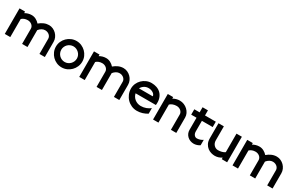

<svg xmlns="http://www.w3.org/2000/svg" viewBox="167 -1826 4737 3093"><g transform="rotate(30 2535.5 -279.5)"><path d="M796 0H696V-282Q696 -301 687.5 -318.5Q679 -336 664 -349Q649 -362 629 -369.5Q609 -377 586 -377Q554 -377 525 -360Q496 -343 473 -314V0H373V-282Q373 -301 364.5 -318.5Q356 -336 341 -349Q326 -362 306 -369.5Q286 -377 263 -377Q229 -377 200.5 -366Q172 -355 153 -336V0H51V-475H154V-446Q181 -462 212 -471Q243 -480 277 -480Q320 -480 358 -460Q396 -440 424 -408Q464 -442 508 -461Q552 -480 600 -480Q639 -480 674.5 -464Q710 -448 737 -421Q764 -394 780 -358Q796 -322 796 -282Z M1256 -237Q1256 -266 1244.5 -292Q1233 -318 1213 -337.5Q1193 -357 1167 -368.5Q1141 -380 1111 -380Q1081 -380 1054.5 -368.5Q1028 -357 1008.5 -337.5Q989 -318 977.5 -291.5Q966 -265 966 -236Q966 -206 977.5 -179Q989 -152 1008.5 -132.5Q1028 -113 1054.5 -101.5Q1081 -90 1111 -90Q1141 -90 1167 -101.5Q1193 -113 1213 -133Q1233 -153 1244.5 -180Q1256 -207 1256 -237ZM1356 -237Q1356 -186 1336.5 -141Q1317 -96 1283.5 -62.5Q1250 -29 1205.5 -9.5Q1161 10 1111 10Q1060 10 1015.5 -9.5Q971 -29 938 -62.5Q905 -96 885.5 -141Q866 -186 866 -237Q866 -287 885.5 -331Q905 -375 938.5 -408Q972 -441 1016.5 -460.5Q1061 -480 1112 -480Q1162 -480 1206.5 -460.5Q1251 -441 1284 -408Q1317 -375 1336.5 -331Q1356 -287 1356 -237Z M2181 0H2081V-282Q2081 -301 2072.5 -318.5Q2064 -336 2049 -349Q2034 -362 2014 -369.5Q1994 -377 1971 -377Q1939 -377 1910 -360Q1881 -343 1858 -314V0H1758V-282Q1758 -301 1749.5 -318.5Q1741 -336 1726 -349Q1711 -362 1691 -369.5Q1671 -377 1648 -377Q1614 -377 1585.5 -366Q1557 -355 1538 -336V0H1436V-475H1539V-446Q1566 -462 1597 -471Q1628 -480 1662 -480Q1705 -480 1743 -460Q1781 -440 1809 -408Q1849 -442 1893 -461Q1937 -480 1985 -480Q2024 -480 2059.5 -464Q2095 -448 2122 -421Q2149 -394 2165 -358Q2181 -322 2181 -282Z M2618 -321Q2618 -337 2608 -352Q2598 -367 2581.5 -378Q2565 -389 2543 -396Q2521 -403 2496 -403Q2451 -403 2415 -379.5Q2379 -356 2362 -321ZM2732 -225H2354Q2360 -196 2375.5 -171Q2391 -146 2413.5 -128Q2436 -110 2465 -99.5Q2494 -89 2526 -89Q2578 -89 2623.5 -106Q2669 -123 2701 -150V-46Q2660 -20 2611.5 -5Q2563 10 2511 10Q2457 10 2409.5 -11Q2362 -32 2327 -68Q2292 -104 2271.5 -152.5Q2251 -201 2251 -255Q2251 -305 2270.5 -349Q2290 -393 2323.5 -426Q2357 -459 2401.5 -478.5Q2446 -498 2497 -498Q2545 -498 2591 -483Q2637 -468 2671 -435Q2705 -402 2722.5 -350Q2740 -298 2732 -225Z M3241 0H3141V-285Q3141 -304 3132.5 -321.5Q3124 -339 3109 -352Q3094 -365 3074 -372.5Q3054 -380 3031 -380Q2993 -380 2961 -368Q2929 -356 2909 -336V0H2809V-475H2909V-446Q2936 -462 2967 -471Q2998 -480 3032 -480Q3074 -480 3111.5 -464.5Q3149 -449 3178 -422Q3207 -395 3224 -359.5Q3241 -324 3241 -285Z M3702 -375H3501V-178Q3501 -139 3521 -114Q3541 -89 3571 -89Q3597 -89 3627 -98.5Q3657 -108 3680 -125V-24Q3657 -8 3627 1.5Q3597 11 3571 11Q3535 11 3504 -1Q3473 -13 3450 -34.5Q3427 -56 3414 -85Q3401 -114 3401 -148V-375H3302V-475H3401V-570H3501V-475H3702Z M4187 0H4087V-30Q4029 10 3960 10Q3929 10 3893 0Q3857 -10 3825.5 -34Q3794 -58 3773 -97.5Q3752 -137 3752 -195V-475H3852V-213Q3852 -188 3860.5 -166.5Q3869 -145 3884 -129Q3899 -113 3918.5 -104Q3938 -95 3960 -95Q3996 -95 4028.5 -103.5Q4061 -112 4087 -130V-475H4187Z M5032 0H4932V-282Q4932 -301 4923.5 -318.5Q4915 -336 4900 -349Q4885 -362 4865 -369.5Q4845 -377 4822 -377Q4790 -377 4761 -360Q4732 -343 4709 -314V0H4609V-282Q4609 -301 4600.5 -318.5Q4592 -336 4577 -349Q4562 -362 4542 -369.5Q4522 -377 4499 -377Q4465 -377 4436.5 -366Q4408 -355 4389 -336V0H4287V-475H4390V-446Q4417 -462 4448 -471Q4479 -480 4513 -480Q4556 -480 4594 -460Q4632 -440 4660 -408Q4700 -442 4744 -461Q4788 -480 4836 -480Q4875 -480 4910.5 -464Q4946 -448 4973 -421Q5000 -394 5016 -358Q5032 -322 5032 -282Z"/></g></svg>

Font: Railway
Style: Regular
Weight: 400
Version: 1.000